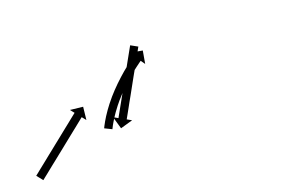

<svg xmlns="http://www.w3.org/2000/svg" viewBox="-64 -363 721 461"><g transform="rotate(-15 296.0 -132.5)"><path d="M-15.8 -19.5C-16.3 -19 -16.8 -18.5 -17.3 -18.1L-3.5 -3.6C-3 -4.1 -2.5 -4.5 -2 -5C-0.7 -6.3 0.7 -7.6 2 -8.9C4.2 -10.9 6.3 -12.9 8.4 -14.9C11.1 -17.5 13.8 -20.1 16.5 -22.7C19.8 -25.8 23 -28.9 26.2 -32C29.8 -35.4 33.4 -38.8 37.1 -42.3C40.9 -46 44.8 -49.7 48.6 -53.3C52.6 -57.1 56.6 -60.9 60.6 -64.7C64.5 -68.5 68.5 -72.3 72.5 -76.1C76.3 -79.8 80.2 -83.5 84.1 -87.2C87.7 -90.6 91.3 -94.1 94.9 -97.5C98.1 -100.6 101.3 -103.7 104.6 -106.7C107.3 -109.4 110 -112 112.8 -114.6C114.9 -116.6 117 -118.6 119.1 -120.6C120.4 -121.9 121.8 -123.2 123.1 -124.5C123.6 -124.9 124.1 -125.4 124.6 -125.8L133.7 -116.3L134.4 -149.1L101.7 -149.8L110.8 -140.3C110.3 -139.9 109.8 -139.4 109.3 -138.9C108 -137.6 106.6 -136.4 105.3 -135.1C103.1 -133.1 101 -131 98.9 -129C96.2 -126.4 93.5 -123.8 90.8 -121.2C87.5 -118.1 84.3 -115 81.1 -112C77.5 -108.5 73.9 -105.1 70.2 -101.6C66.4 -98 62.5 -94.3 58.7 -90.6C54.7 -86.8 50.7 -83 46.7 -79.2C42.8 -75.4 38.8 -71.6 34.8 -67.8C31 -64.1 27.1 -60.4 23.2 -56.8C19.6 -53.3 16 -49.9 12.4 -46.4C9.2 -43.3 6 -40.3 2.7 -37.2C0 -34.6 -2.7 -32 -5.5 -29.4C-7.6 -27.4 -9.7 -25.3 -11.8 -23.3C-13.1 -22 -14.5 -20.7 -15.8 -19.5ZM299 -252.5C299.3 -253.1 299.6 -253.7 299.8 -254.3L281.6 -262.4C281.3 -261.8 281 -261.2 280.8 -260.6C280 -258.9 279.2 -257.2 278.5 -255.5C277.3 -252.8 276.1 -250.2 274.9 -247.5C273.4 -244.1 271.8 -240.6 270.3 -237.2C268.5 -233.1 266.6 -229 264.8 -225C262.8 -220.4 260.7 -215.9 258.7 -211.3C256.5 -206.4 254.4 -201.6 252.2 -196.7C249.9 -191.7 247.7 -186.7 245.5 -181.6C243.2 -176.6 241 -171.6 238.7 -166.6C236.5 -161.7 234.4 -156.8 232.2 -152C230.2 -147.4 228.1 -142.9 226.1 -138.3C224.3 -134.2 222.4 -130.2 220.6 -126.1C219.1 -122.7 217.5 -119.2 216 -115.8C214.8 -113.1 213.6 -110.4 212.4 -107.8C211.7 -106.1 210.9 -104.4 210.1 -102.7C209.9 -102.1 209.6 -101.5 209.3 -100.8L197.3 -106.2L209 -75.6L239.6 -87.3L227.6 -92.7C227.9 -93.3 228.1 -93.9 228.4 -94.5C229.2 -96.2 229.9 -97.9 230.7 -99.6C231.9 -102.3 233.1 -104.9 234.3 -107.6C235.8 -111 237.3 -114.5 238.9 -117.9C240.7 -122 242.5 -126.1 244.3 -130.2C246.4 -134.7 248.4 -139.3 250.5 -143.8C252.6 -148.7 254.8 -153.5 257 -158.4C259.2 -163.4 261.5 -168.5 263.7 -173.5C266 -178.5 268.2 -183.5 270.4 -188.6C272.6 -193.4 274.8 -198.3 277 -203.1C279 -207.7 281 -212.2 283.1 -216.8C284.9 -220.9 286.7 -225 288.5 -229C290.1 -232.5 291.6 -235.9 293.2 -239.4C294.3 -242 295.5 -244.7 296.7 -247.3C297.5 -249 298.2 -250.8 299 -252.5ZM170.5 -88C170.2 -87.4 169.9 -86.7 169.7 -86L188.3 -78.8C188.6 -79.4 188.8 -80.1 189.1 -80.7C189.1 -80.7 189.1 -80.7 189.1 -80.7C189.1 -80.7 189.1 -80.7 189.1 -80.7C189.8 -82.5 190.5 -84.3 191.3 -86.1C191.3 -86.1 191.3 -86 191.3 -86C191.2 -86 191.2 -86 191.2 -86C192.4 -88.7 193.7 -91.5 194.9 -94.2C194.9 -94.2 194.9 -94.2 194.9 -94.1C194.9 -94.1 194.9 -94.1 194.9 -94.1C196.5 -97.6 198.3 -101.1 200 -104.5C200 -104.5 200 -104.5 200 -104.5C200 -104.4 200 -104.4 200 -104.4C202.1 -108.5 204.4 -112.5 206.7 -116.5C206.7 -116.5 206.6 -116.4 206.6 -116.4C206.6 -116.4 206.6 -116.3 206.6 -116.3C209.2 -120.7 211.9 -125.1 214.7 -129.4C214.7 -129.4 214.6 -129.4 214.6 -129.3C214.6 -129.3 214.6 -129.3 214.6 -129.3C217.6 -133.8 220.7 -138.3 223.8 -142.8C223.8 -142.8 223.8 -142.7 223.8 -142.7C223.8 -142.7 223.8 -142.6 223.8 -142.6C227.1 -147.2 230.5 -151.7 233.9 -156.1C233.9 -156.1 233.9 -156.1 233.9 -156C233.9 -156 233.9 -156 233.9 -156C237.4 -160.4 241 -164.7 244.6 -169C244.6 -169 244.6 -168.9 244.6 -168.9C244.5 -168.9 244.5 -168.9 244.5 -168.9C248.1 -172.9 251.7 -177 255.4 -181C255.4 -181 255.4 -181 255.4 -180.9C255.3 -180.9 255.3 -180.9 255.3 -180.9C258.8 -184.6 262.3 -188.3 265.9 -191.9C265.9 -191.9 265.9 -191.9 265.9 -191.8C265.8 -191.8 265.8 -191.8 265.8 -191.8C269 -195 272.3 -198.2 275.6 -201.3C275.6 -201.3 275.6 -201.3 275.5 -201.3C275.5 -201.3 275.5 -201.3 275.5 -201.3C278.3 -203.9 281.1 -206.5 284 -209.1C284 -209.1 284 -209.1 283.9 -209.1C283.9 -209 283.9 -209 283.9 -209C286.1 -211 288.3 -213 290.6 -214.9L290.6 -214.9L290.5 -214.9C292 -216.1 293.4 -217.4 294.9 -218.6L294.9 -218.6L294.9 -218.6C295.4 -219 295.9 -219.5 296.4 -219.9L304.9 -209.8L307.7 -242.5L275 -245.3L283.5 -235.2C283 -234.8 282.5 -234.3 281.9 -233.9L281.9 -233.9L281.9 -233.9C280.4 -232.6 278.9 -231.3 277.5 -230L277.4 -230L277.4 -230C275.1 -228 272.8 -226 270.6 -223.9C270.6 -223.9 270.6 -223.9 270.6 -223.9C270.5 -223.9 270.5 -223.9 270.5 -223.9C267.6 -221.2 264.7 -218.5 261.8 -215.8C261.8 -215.8 261.8 -215.8 261.8 -215.8C261.8 -215.8 261.8 -215.8 261.8 -215.8C258.4 -212.5 255 -209.3 251.7 -206C251.7 -206 251.7 -206 251.7 -205.9C251.7 -205.9 251.6 -205.9 251.6 -205.9C248 -202.2 244.3 -198.4 240.8 -194.6C240.8 -194.6 240.7 -194.6 240.7 -194.6C240.7 -194.6 240.7 -194.5 240.7 -194.5C236.9 -190.4 233.2 -186.2 229.5 -182C229.5 -182 229.4 -182 229.4 -182C229.4 -181.9 229.4 -181.9 229.4 -181.9C225.6 -177.5 221.9 -173 218.3 -168.5C218.3 -168.5 218.3 -168.5 218.2 -168.5C218.2 -168.4 218.2 -168.4 218.2 -168.4C214.6 -163.8 211.1 -159.2 207.6 -154.5C207.6 -154.5 207.6 -154.4 207.6 -154.4C207.6 -154.4 207.5 -154.3 207.5 -154.3C204.3 -149.7 201 -145 197.9 -140.3C197.9 -140.3 197.9 -140.3 197.9 -140.3C197.8 -140.2 197.8 -140.2 197.8 -140.2C194.9 -135.7 192.1 -131.2 189.4 -126.6C189.4 -126.6 189.4 -126.5 189.4 -126.5C189.3 -126.5 189.3 -126.4 189.3 -126.4C186.9 -122.3 184.6 -118.1 182.3 -113.8C182.3 -113.8 182.3 -113.8 182.3 -113.7C182.3 -113.7 182.2 -113.7 182.2 -113.7C180.4 -110 178.6 -106.4 176.8 -102.7C176.8 -102.7 176.8 -102.6 176.8 -102.6C176.8 -102.6 176.7 -102.6 176.7 -102.6C175.4 -99.7 174.1 -96.8 172.9 -93.9C172.9 -93.9 172.9 -93.8 172.8 -93.8C172.8 -93.8 172.8 -93.8 172.8 -93.8C172 -91.9 171.2 -90 170.5 -88.1C170.5 -88.1 170.5 -88.1 170.5 -88.1C170.5 -88 170.5 -88 170.5 -88Z"/></g></svg>

Font: FRB American Cursive Just Arrows Semibold
Style: Italic
Weight: 600
Italic angle: -25°
Version: Version 2.0;Modular Font Editor K font №1